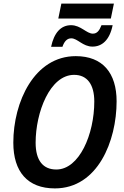

<svg xmlns="http://www.w3.org/2000/svg" viewBox="-20 -1037 691 1067"><path d="M304 -934H596L613 -1017H321ZM264 -777H327C337 -806 352 -824 376 -824C411 -824 440 -778 494 -778C546 -778 589 -813 606 -897H544C532 -866 519 -850 496 -850C461 -850 429 -897 375 -897C317 -897 280 -853 264 -777ZM285 10C523 10 628 -253 628 -474C628 -631 551 -725 401 -725C171 -725 54 -471 54 -244C54 -83 133 10 285 10ZM293 -95C220 -95 178 -144 178 -244C178 -412 257 -621 392 -621C465 -621 504 -567 504 -473C504 -291 421 -95 293 -95Z"/></svg>

Font: Noto Sans SemiCondensed SemiBold
Style: Italic
Weight: 600
Width: 4
Italic angle: -12°
Designer: Monotype Design Team
Foundry: Monotype Imaging Inc.
Version: Version 2.013